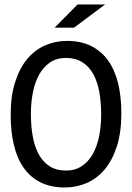

<svg xmlns="http://www.w3.org/2000/svg" viewBox="-20 -830 590 859"><path d="M522.9 -323.2C522.9 -373.4 518 -418.5 508.1 -458.5C498.1 -498.5 483.1 -532.5 462.9 -560.3C442.7 -588.1 417.4 -609.5 387 -624.5C356.5 -639.5 320.8 -647 279.8 -647C245.6 -647 213.2 -640.4 182.6 -627.2C152 -614 125.2 -593.8 102.3 -566.7C79.3 -539.5 61.2 -505 47.9 -463.4C34.5 -421.7 27.8 -372.6 27.8 -315.9C27.8 -265.5 32.7 -220.1 42.5 -179.9C52.2 -139.7 67.1 -105.6 87.2 -77.6C107.2 -49.6 132.4 -28.2 162.8 -13.4C193.3 1.4 229 8.8 270 8.8C304.2 8.8 336.7 2.2 367.4 -11C398.2 -24.2 425 -44.4 448 -71.5C470.9 -98.7 489.2 -133.1 502.7 -174.8C516.2 -216.5 522.9 -266 522.9 -323.2ZM432.6 -316.9C432.6 -282.4 429.5 -250 423.3 -219.7C417.2 -189.5 407.6 -163 394.8 -140.4C381.9 -117.8 365.6 -99.9 345.7 -86.7C325.8 -73.5 302.2 -66.9 274.9 -66.9C246.9 -66.9 223 -73.1 203.1 -85.4C183.3 -97.8 167.1 -115.2 154.5 -137.5C142 -159.7 132.8 -186.4 127 -217.5C121.1 -248.6 118.2 -283 118.2 -320.8C118.2 -355 121.3 -387.3 127.4 -417.7C133.6 -448.2 143.1 -474.7 155.8 -497.3C168.5 -519.9 184.7 -537.8 204.3 -551C224 -564.2 247.6 -570.8 274.9 -570.8C303.2 -570.8 327.4 -564.6 347.4 -552.2C367.4 -539.9 383.8 -522.5 396.5 -500C409.2 -477.5 418.4 -450.8 424.1 -419.7C429.8 -388.6 432.6 -354.3 432.6 -316.9ZM450.2 -810.1H327.1L224.1 -706.1H311ZM0 -638.2Z"/></svg>

Font: CodeNewRoman Nerd Font Mono
Style: Regular
Weight: 400
Monospace: yes
Designer: Sam Radian
Foundry: Code New Roman
Version: Version 2.00 November 29, 2014;Nerd Fonts 3.2.1